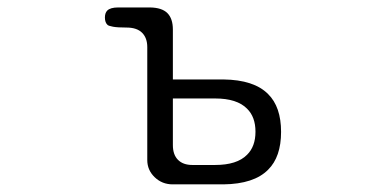

<svg xmlns="http://www.w3.org/2000/svg" viewBox="-20 -495 1040 513"><path d="M441.9 -231.9H554.7Q613.3 -231.9 640.1 -204.6Q662.6 -182.6 662.6 -143.1Q662.6 -103.5 640.1 -81.5Q613.3 -54.2 554.7 -54.2H496.1Q495.1 -54.2 494.1 -54.2Q469.2 -54.2 455.6 -67.9Q441.9 -81.5 441.9 -107.4ZM441.9 -282.7V-416Q441.9 -445.3 427.2 -460Q412.6 -474.6 380.9 -475.1H295.9Q274.9 -475.1 266.6 -466.8Q260.3 -460.4 260.3 -448.2Q260.3 -434.6 267.6 -428.2Q270.5 -425.8 282 -423.6Q293.5 -421.4 317.9 -421.4Q345.7 -421.4 359.6 -407.5Q373.5 -393.6 373.5 -369.1V-67.4Q373.5 -40.5 393.3 -21.5Q413.1 -2.4 441.4 -2.4H577.1Q658.7 -3.4 696.3 -41.5Q731 -75.7 731 -142.6Q731 -209.5 696.3 -243.7Q658.7 -281.7 577.1 -282.7Z"/></svg>

Font: YuPearl-ExtraLight
Style: ExtraLight
Weight: 200
Designer: Max Yao
Foundry: Max-Everyday
Version: Version 1.011; ttfautohint (v1.8.3)